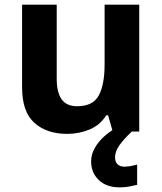

<svg xmlns="http://www.w3.org/2000/svg" viewBox="-20 -566 697 826"><path d="M579 -546V0H465L445 -70H437Q411 -28 365.5 -9Q320 10 269 10Q181 10 128 -37.5Q75 -85 75 -190V-546H224V-227Q224 -169 245 -139Q266 -109 312 -109Q380 -109 405 -155.5Q430 -202 430 -289V-546ZM475 111Q475 131 486 141Q497 151 514 151Q530 151 545 148Q560 145 570 142V229Q554 233 536 236.5Q518 240 494 240Q438 240 405 208.5Q372 177 372 128Q372 99 387 72Q402 45 426.5 22.5Q451 0 482 -17L547 0Q513 32 494 58.5Q475 85 475 111Z"/></svg>

Font: Noto Sans Javanese
Style: Regular
Weight: 400
Designer: Monotype Design Team
Foundry: Monotype Imaging Inc.
Version: Version 2.004